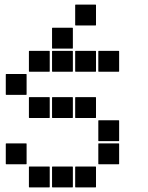

<svg xmlns="http://www.w3.org/2000/svg" viewBox="-20 -815 640 830"><path d="M307 -795H393Q395 -795 395 -793V-707Q395 -705 393 -705H307Q305 -705 305 -707V-793Q305 -795 307 -795ZM207 -695H293Q295 -695 295 -693V-607Q295 -605 293 -605H207Q205 -605 205 -607V-693Q205 -695 207 -695ZM407 -595H493Q495 -595 495 -593V-507Q495 -505 493 -505H407Q405 -505 405 -507V-593Q405 -595 407 -595ZM307 -595H393Q395 -595 395 -593V-507Q395 -505 393 -505H307Q305 -505 305 -507V-593Q305 -595 307 -595ZM207 -595H293Q295 -595 295 -593V-507Q295 -505 293 -505H207Q205 -505 205 -507V-593Q205 -595 207 -595ZM107 -595H193Q195 -595 195 -593V-507Q195 -505 193 -505H107Q105 -505 105 -507V-593Q105 -595 107 -595ZM7 -495H93Q95 -495 95 -493V-407Q95 -405 93 -405H7Q5 -405 5 -407V-493Q5 -495 7 -495ZM307 -395H393Q395 -395 395 -393V-307Q395 -305 393 -305H307Q305 -305 305 -307V-393Q305 -395 307 -395ZM207 -395H293Q295 -395 295 -393V-307Q295 -305 293 -305H207Q205 -305 205 -307V-393Q205 -395 207 -395ZM107 -395H193Q195 -395 195 -393V-307Q195 -305 193 -305H107Q105 -305 105 -307V-393Q105 -395 107 -395ZM407 -295H493Q495 -295 495 -293V-207Q495 -205 493 -205H407Q405 -205 405 -207V-293Q405 -295 407 -295ZM407 -195H493Q495 -195 495 -193V-107Q495 -105 493 -105H407Q405 -105 405 -107V-193Q405 -195 407 -195ZM7 -195H93Q95 -195 95 -193V-107Q95 -105 93 -105H7Q5 -105 5 -107V-193Q5 -195 7 -195ZM307 -95H393Q395 -95 395 -93V-7Q395 -5 393 -5H307Q305 -5 305 -7V-93Q305 -95 307 -95ZM207 -95H293Q295 -95 295 -93V-7Q295 -5 293 -5H207Q205 -5 205 -7V-93Q205 -95 207 -95ZM107 -95H193Q195 -95 195 -93V-7Q195 -5 193 -5H107Q105 -5 105 -7V-93Q105 -95 107 -95Z"/></svg>

Font: Pixel Panel Black
Style: Regular
Weight: 900
Monospace: yes
Designer: Óliver Lalan
Foundry: Óliver Lalan
Version: Version 1.000; ttfautohint (v1.8.4.7-5d5b-dirty);gftools[0.9